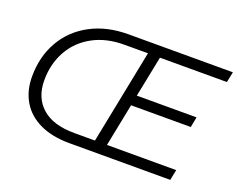

<svg xmlns="http://www.w3.org/2000/svg" viewBox="-111 -898 1356 1097"><g transform="rotate(20 567.0 -350.0)"><path d="M714 -636 664 -387H1027L1015 -324H652L600 -64H1021L1008 0H394Q290 0 215.5 -35Q141 -70 102.5 -134.5Q64 -199 64 -285Q64 -407 118 -501Q172 -595 270.5 -647.5Q369 -700 499 -700H1134L1121 -636ZM641 -636H497Q388 -636 306.5 -591.5Q225 -547 181 -468Q137 -389 137 -289Q137 -184 204.5 -124Q272 -64 401 -64H527Z"/></g></svg>

Font: Montserrat Alternates
Style: Italic
Weight: 400
Italic angle: -11.3°
Designer: Julieta Ulanovsky
Foundry: Julieta Ulanovsky
Version: Version 7.200